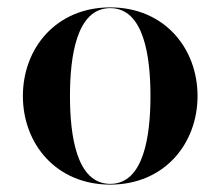

<svg xmlns="http://www.w3.org/2000/svg" viewBox="-20 -490 596 520"><path d="M42 -230C42 -100 132.5 10 278.5 10C424.5 10 515 -100 515 -230C515 -360 424.5 -470 278.5 -470C132.5 -470 42 -360 42 -230ZM169.5 -230C169.5 -336.5 187 -468 278.5 -468C370 -468 387.5 -336.5 387.5 -230C387.5 -123.5 370 8 278.5 8C187 8 169.5 -123.5 169.5 -230Z"/></svg>

Font: Bodoni* 96pt Medium
Style: Regular
Weight: 500
Version: Version 2.3